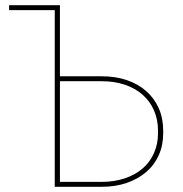

<svg xmlns="http://www.w3.org/2000/svg" viewBox="-20 -720 704 740"><path d="M191 0H371Q425 0 468.5 -15Q512 -30 543.5 -57Q575 -84 592 -122Q609 -160 609 -207V-216Q609 -264 592 -302.5Q575 -341 544 -368.5Q513 -396 469.5 -411Q426 -426 372 -426H211V-700H15V-681H191ZM211 -19V-407H372Q421 -407 461 -393.5Q501 -380 529.5 -355Q558 -330 573.5 -294.5Q589 -259 589 -216V-207Q589 -165 573.5 -130Q558 -95 529.5 -70.5Q501 -46 460.5 -32.5Q420 -19 371 -19Z"/></svg>

Font: Fixel Variable
Style: Regular
Weight: 100
Width: 3
Designer: AlfaBravo + MacPaw
Foundry: Kyrylo Tkachov, Marchela Mozhyna, Serhii Makarenko, Maria Weinstein, Zakhar Kryvoshyya
Version: Version 1.211